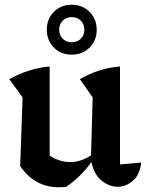

<svg xmlns="http://www.w3.org/2000/svg" viewBox="-20 -778 616 808"><path d="M65 -79 75 -368 19 -445Q106 -492 189 -498V-123Q230 -96 276 -96Q319 -96 363 -124L370 -368L316 -445Q398 -492 485 -498V-86L574 -94Q569 -43 539.5 -17.5Q510 8 475 8Q439 8 407 -18.5Q375 -45 365 -96Q319 -33 259 8Q244 10 227 10Q126 10 65 -79ZM282 -548Q236 -548 206.5 -578Q177 -608 177 -653Q177 -698 206.5 -728Q236 -758 282 -758Q327 -758 357 -728Q387 -698 387 -653Q387 -608 357 -578Q327 -548 282 -548ZM282 -600Q305 -600 320 -615Q335 -630 335 -653Q335 -676 320 -691Q305 -706 282 -706Q259 -706 244 -691Q229 -676 229 -653Q229 -630 244 -615Q259 -600 282 -600Z"/></svg>

Font: Piazzolla SemiBold
Style: Regular
Weight: 600
Designer: Juan Pablo del Peral
Foundry: Huerta Tipografica
Version: Version 1.330